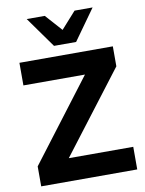

<svg xmlns="http://www.w3.org/2000/svg" viewBox="-100 -1009 815 1079"><g transform="rotate(-10 307.5 -470.0)"><path d="M46 0V-114L433 -623V-576H46V-705H579V-591L191 -83V-129H594V0ZM254 -765 129 -940H232L317 -845L402 -940H505L380 -765Z"/></g></svg>

Font: Nunito Sans 12pt ExtraBold
Style: Regular
Weight: 800
Designer: Vernon Adams
Foundry: Vernon Adams
Version: Version 3.101;gftools[0.9.27]